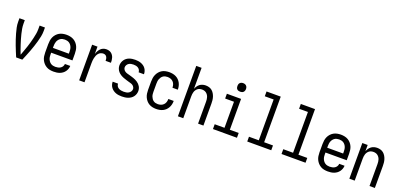

<svg xmlns="http://www.w3.org/2000/svg" viewBox="13 -1679 5474 2631"><g transform="rotate(20 2750.0 -363.5)"><path d="M205 0Q189 -38 173.5 -75.5Q158 -113 143.5 -151.5Q129 -190 116 -229Q103 -268 92 -307Q81 -346 72.5 -386.5Q64 -427 64 -468V-520H142V-468Q142 -432 148 -397Q154 -362 162.5 -327Q171 -292 181 -258Q191 -224 202 -190Q213 -156 225 -122.5Q237 -89 250 -56L253 -63Q265 -96 277 -129Q289 -162 300 -195Q311 -228 320.5 -262Q330 -296 338 -330Q346 -364 352 -398.5Q358 -433 358 -468V-520H436V-468Q436 -427 427.5 -386.5Q419 -346 408 -307Q397 -268 384 -229Q371 -190 356.5 -151.5Q342 -113 326.5 -75.5Q311 -38 295 0Z M752 8Q725 8 698 3Q671 -2 647.5 -15.5Q624 -29 605.5 -49.5Q587 -70 575.5 -94.5Q564 -119 560 -146Q556 -173 556 -200V-320Q556 -347 560 -374Q564 -401 575 -425.5Q586 -450 604.5 -470.5Q623 -491 646 -504Q669 -517 696 -522.5Q723 -528 750 -528Q777 -528 804 -522.5Q831 -517 854 -504Q877 -491 895.5 -470.5Q914 -450 925 -425.5Q936 -401 940 -374Q944 -347 944 -320V-225H634V-200Q634 -183 636 -166Q638 -149 644.5 -133Q651 -117 661.5 -103Q672 -89 686.5 -79.5Q701 -70 718 -66Q735 -62 752 -62Q771 -62 790.5 -66Q810 -70 826 -80Q842 -90 852.5 -107Q863 -124 864 -144H942Q941 -121 933.5 -99.5Q926 -78 912.5 -59.5Q899 -41 880.5 -27.5Q862 -14 841 -6Q820 2 797 5Q774 8 752 8ZM866 -295V-320Q866 -337 864 -354Q862 -371 856 -387Q850 -403 839.5 -417Q829 -431 815 -440.5Q801 -450 784 -454Q767 -458 750 -458Q733 -458 716 -454Q699 -450 685 -440.5Q671 -431 660.5 -417Q650 -403 644 -387Q638 -371 636 -354Q634 -337 634 -320V-295Z M1124 0V-520H1202V-412Q1208 -434 1219 -455Q1230 -476 1246 -493Q1262 -510 1284 -519Q1306 -528 1329 -528Q1348 -528 1366.5 -523.5Q1385 -519 1400 -508Q1415 -497 1425.5 -481.5Q1436 -466 1441.5 -448.5Q1447 -431 1449 -412.5Q1451 -394 1451 -375H1373Q1373 -390 1370.5 -404.5Q1368 -419 1360.5 -432Q1353 -445 1339.5 -451.5Q1326 -458 1311 -458Q1291 -458 1272.5 -449.5Q1254 -441 1241.5 -426Q1229 -411 1221.5 -392.5Q1214 -374 1209.5 -354.5Q1205 -335 1203.5 -315Q1202 -295 1202 -276V0Z M1749 8Q1726 8 1704 5.5Q1682 3 1661 -4.5Q1640 -12 1621.5 -25Q1603 -38 1589.5 -55.5Q1576 -73 1569 -94.5Q1562 -116 1562 -138Q1562 -139 1562 -139Q1562 -139 1562 -140H1640Q1640 -140 1640 -139.5Q1640 -139 1640 -139Q1640 -120 1650 -103.5Q1660 -87 1676.5 -78Q1693 -69 1711.5 -65.5Q1730 -62 1749 -62Q1767 -62 1786 -65Q1805 -68 1821 -77.5Q1837 -87 1848 -103.5Q1859 -120 1859 -139Q1859 -153 1851.5 -166.5Q1844 -180 1832.5 -189Q1821 -198 1807 -202.5Q1793 -207 1779 -211H1778Q1755 -218 1731.5 -225Q1708 -232 1686 -240.5Q1664 -249 1643 -262Q1622 -275 1606 -293Q1590 -311 1581 -334Q1572 -357 1572 -381Q1572 -403 1578.5 -424Q1585 -445 1597.5 -463Q1610 -481 1627.5 -494Q1645 -507 1665.5 -514.5Q1686 -522 1708 -525Q1730 -528 1751 -528Q1773 -528 1794.5 -525Q1816 -522 1836 -514.5Q1856 -507 1874 -494.5Q1892 -482 1904.5 -464.5Q1917 -447 1923.5 -426Q1930 -405 1930 -383Q1930 -383 1930 -382.5Q1930 -382 1930 -382H1852Q1852 -382 1852 -382.5Q1852 -383 1852 -383Q1852 -400 1843 -416Q1834 -432 1819 -441.5Q1804 -451 1786.5 -454.5Q1769 -458 1751 -458Q1733 -458 1715.5 -454.5Q1698 -451 1683 -441.5Q1668 -432 1658.5 -415.5Q1649 -399 1649 -382Q1649 -365 1658.5 -350Q1668 -335 1682.5 -326Q1697 -317 1713.5 -312.5Q1730 -308 1746.5 -303.5Q1763 -299 1779.5 -294Q1796 -289 1812 -283.5Q1828 -278 1843 -270.5Q1858 -263 1872 -253.5Q1886 -244 1898 -231.5Q1910 -219 1918.5 -204.5Q1927 -190 1931.5 -173Q1936 -156 1936 -139Q1936 -117 1929 -95.5Q1922 -74 1908.5 -56Q1895 -38 1876.5 -25.5Q1858 -13 1837 -5.5Q1816 2 1793.5 5Q1771 8 1749 8Z M2247 8Q2221 8 2194 2.5Q2167 -3 2144 -16.5Q2121 -30 2103.5 -50.5Q2086 -71 2075 -95.5Q2064 -120 2060 -146.5Q2056 -173 2056 -200V-320Q2056 -347 2060 -373.5Q2064 -400 2075 -424.5Q2086 -449 2103.5 -469.5Q2121 -490 2144 -503.5Q2167 -517 2194 -522.5Q2221 -528 2247 -528Q2272 -528 2297 -523.5Q2322 -519 2344.5 -508Q2367 -497 2385 -479.5Q2403 -462 2415 -440Q2427 -418 2432.5 -393.5Q2438 -369 2438 -344Q2438 -344 2438 -343.5Q2438 -343 2438 -342H2360Q2360 -342 2360 -342.5Q2360 -343 2360 -343Q2360 -366 2353 -388Q2346 -410 2330 -426.5Q2314 -443 2292 -450.5Q2270 -458 2247 -458Q2230 -458 2213.5 -454Q2197 -450 2183 -440Q2169 -430 2159.5 -416Q2150 -402 2144 -386.5Q2138 -371 2136 -354Q2134 -337 2134 -320V-200Q2134 -183 2136 -166Q2138 -149 2144 -133.5Q2150 -118 2159.5 -104Q2169 -90 2183 -80Q2197 -70 2213.5 -66Q2230 -62 2247 -62Q2270 -62 2292 -69.5Q2314 -77 2330 -93.5Q2346 -110 2353 -132Q2360 -154 2360 -177Q2360 -177 2360 -177.5Q2360 -178 2360 -178H2438Q2438 -177 2438 -176.5Q2438 -176 2438 -176Q2438 -151 2432.5 -126.5Q2427 -102 2415 -80Q2403 -58 2385 -40.5Q2367 -23 2344.5 -12Q2322 -1 2297 3.5Q2272 8 2247 8Z M2564 0V-735H2642V-429Q2650 -450 2663 -469Q2676 -488 2694.5 -502Q2713 -516 2735.5 -522Q2758 -528 2780 -528Q2805 -528 2829 -521Q2853 -514 2871.5 -498.5Q2890 -483 2903 -461.5Q2916 -440 2923.5 -416.5Q2931 -393 2933.5 -368.5Q2936 -344 2936 -320V0H2858V-320Q2858 -337 2856 -353.5Q2854 -370 2849 -385.5Q2844 -401 2834.5 -415Q2825 -429 2812 -439Q2799 -449 2783 -453.5Q2767 -458 2750 -458Q2733 -458 2717 -453.5Q2701 -449 2688 -439Q2675 -429 2665.5 -415Q2656 -401 2651 -385.5Q2646 -370 2644 -353.5Q2642 -337 2642 -320V0Z M3075 0V-70H3218V-450H3089V-520H3296V-70H3425V0ZM3250 -608Q3237 -608 3225 -611.5Q3213 -615 3204 -624Q3195 -633 3191.5 -645Q3188 -657 3188 -670Q3188 -683 3191.5 -695Q3195 -707 3204 -716Q3213 -725 3225 -729Q3237 -733 3250 -733Q3263 -733 3275 -729Q3287 -725 3296 -716Q3305 -707 3309 -695Q3313 -683 3313 -670Q3313 -657 3309 -645Q3305 -633 3296 -624Q3287 -615 3275 -611.5Q3263 -608 3250 -608Z M3575 0V-70H3718V-665H3589V-735H3796V-70H3925V0Z M4075 0V-70H4218V-665H4089V-735H4296V-70H4425V0Z M4752 8Q4725 8 4698 3Q4671 -2 4647.5 -15.5Q4624 -29 4605.5 -49.5Q4587 -70 4575.5 -94.5Q4564 -119 4560 -146Q4556 -173 4556 -200V-320Q4556 -347 4560 -374Q4564 -401 4575 -425.5Q4586 -450 4604.5 -470.5Q4623 -491 4646 -504Q4669 -517 4696 -522.5Q4723 -528 4750 -528Q4777 -528 4804 -522.5Q4831 -517 4854 -504Q4877 -491 4895.5 -470.5Q4914 -450 4925 -425.5Q4936 -401 4940 -374Q4944 -347 4944 -320V-225H4634V-200Q4634 -183 4636 -166Q4638 -149 4644.5 -133Q4651 -117 4661.5 -103Q4672 -89 4686.5 -79.5Q4701 -70 4718 -66Q4735 -62 4752 -62Q4771 -62 4790.5 -66Q4810 -70 4826 -80Q4842 -90 4852.5 -107Q4863 -124 4864 -144H4942Q4941 -121 4933.5 -99.5Q4926 -78 4912.5 -59.5Q4899 -41 4880.5 -27.5Q4862 -14 4841 -6Q4820 2 4797 5Q4774 8 4752 8ZM4866 -295V-320Q4866 -337 4864 -354Q4862 -371 4856 -387Q4850 -403 4839.5 -417Q4829 -431 4815 -440.5Q4801 -450 4784 -454Q4767 -458 4750 -458Q4733 -458 4716 -454Q4699 -450 4685 -440.5Q4671 -431 4660.5 -417Q4650 -403 4644 -387Q4638 -371 4636 -354Q4634 -337 4634 -320V-295Z M5064 0V-520H5142V-429Q5150 -450 5163 -469Q5176 -488 5194.5 -502Q5213 -516 5235.5 -522Q5258 -528 5280 -528Q5305 -528 5329 -521Q5353 -514 5371.5 -498.5Q5390 -483 5403 -461.5Q5416 -440 5423.5 -416.5Q5431 -393 5433.5 -368.5Q5436 -344 5436 -320V0H5358V-320Q5358 -337 5356 -353.5Q5354 -370 5349 -385.5Q5344 -401 5334.5 -415Q5325 -429 5312 -439Q5299 -449 5283 -453.5Q5267 -458 5250 -458Q5233 -458 5217 -453.5Q5201 -449 5188 -439Q5175 -429 5165.5 -415Q5156 -401 5151 -385.5Q5146 -370 5144 -353.5Q5142 -337 5142 -320V0Z"/></g></svg>

Font: Zed Mono
Style: Regular
Weight: 400
Monospace: yes
Designer: Belleve Invis
Foundry: Belleve Invis
Version: Version 1.0.0; ttfautohint (v1.8.4)